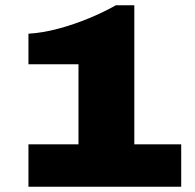

<svg xmlns="http://www.w3.org/2000/svg" viewBox="-20 -709 739 729"><path d="M88 0V-161H278V-465H88V-581Q141 -584 201 -600Q261 -616 318.5 -640Q376 -664 420 -689H490V-161H668V0Z"/></svg>

Font: Archivo SemiExpanded Black
Style: Regular
Weight: 900
Width: 6
Designer: Hector Gatti
Foundry: Omnibus-Type
Version: Version 2.001